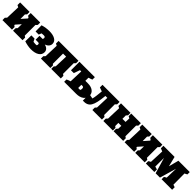

<svg xmlns="http://www.w3.org/2000/svg" viewBox="490 -2149 3804 3804"><g transform="rotate(45 2391.5 -247.0)"><path d="M18 0V-66Q32 -85 50 -100L60 -400L18 -422V-495H283V-428Q271 -410 253 -395L254 -269L352 -380V-395L315 -422V-495H581V-429Q570 -412 548 -395V-95L581 -73V0H315V-66Q320 -76 328 -84.5Q336 -93 344 -100L347 -214L255 -110V-95L285 -73V0Z M824 11Q783 11 732 2Q681 -7 635 -23L637 -191H726L758 -130Q793 -125 815 -125Q829 -125 836.5 -126Q844 -127 851 -128Q859 -143 859 -159Q859 -178 849.5 -184Q840 -190 824 -190H757V-299H845Q849 -306 851.5 -313Q854 -320 854 -332Q854 -366 813 -366Q799 -366 784 -365Q769 -364 751 -362L729 -305H641L638 -475Q687 -491 738.5 -498Q790 -505 829 -505Q932 -505 992.5 -469.5Q1053 -434 1053 -369Q1053 -329 1026.5 -298Q1000 -267 954 -251Q1006 -239 1032.5 -210Q1059 -181 1059 -140Q1059 -69 996 -29Q933 11 824 11Z M1096 0V-66Q1110 -85 1128 -100L1138 -400L1096 -422V-495H1653V-429Q1642 -412 1620 -395V-95L1653 -73V0H1385V-66Q1390 -73 1397.5 -83Q1405 -93 1412 -100L1422 -380H1336V-95L1360 -73V0Z M1747 0V-65Q1769 -76 1787.5 -83.5Q1806 -91 1831 -98L1841 -385H1805L1760 -257H1681V-495H2112V-426Q2095 -419 2075.5 -412.5Q2056 -406 2030 -398V-311H2103Q2192 -311 2245 -271Q2298 -231 2298 -165Q2298 -89 2240.5 -44.5Q2183 0 2082 0ZM2030 -110H2085Q2096 -127 2096 -155Q2096 -199 2063 -199H2030Z M2272 2V-182L2376 -162Q2387 -203 2394 -255.5Q2401 -308 2406 -363L2409 -393L2326 -422V-495H2805V-429Q2794 -412 2772 -395V-95L2805 -73V0H2537V-66Q2544 -75 2550.5 -83.5Q2557 -92 2567 -100L2577 -380H2523Q2512 -269 2495.5 -194Q2479 -119 2451.5 -74.5Q2424 -30 2380.5 -12Q2337 6 2272 2Z M2845 0V-66Q2859 -85 2877 -100L2887 -400L2845 -422V-495H3112V-428Q3100 -410 3082 -395V-298H3169L3173 -400L3132 -422V-495H3401V-429Q3390 -412 3368 -395V-95L3401 -73V0H3132V-66Q3143 -84 3162 -100L3165 -184H3082V-95L3112 -73V0Z M3441 0V-66Q3455 -85 3473 -100L3483 -400L3441 -422V-495H3706V-428Q3694 -410 3676 -395L3677 -269L3775 -380V-395L3738 -422V-495H4004V-429Q3993 -412 3971 -395V-95L4004 -73V0H3738V-66Q3743 -76 3751 -84.5Q3759 -93 3767 -100L3770 -214L3678 -110V-95L3708 -73V0Z M4719 -89 4772 -72V0H4477V-65Q4489 -76 4507 -84.5Q4525 -93 4526 -94L4533 -350L4431 0H4310L4212 -333L4211 -89L4274 -72V0H4036V-65Q4047 -74 4058 -80.5Q4069 -87 4084 -94L4097 -398L4034 -424V-495H4346L4398 -284L4453 -495H4771V-430Q4757 -422 4747 -416Q4737 -410 4717 -402Z"/></g></svg>

Font: Piazzolla Black
Style: Regular
Weight: 900
Designer: Juan Pablo del Peral
Foundry: Huerta Tipografica
Version: Version 1.330